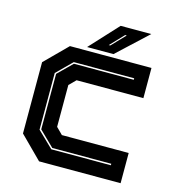

<svg xmlns="http://www.w3.org/2000/svg" viewBox="-103 -779 809 869"><g transform="rotate(15 301.0 -344.0)"><path d="M158 0 55 -103V-437L158 -540H540V-398.5H227L196.5 -368V-172L227 -141.5H540V0ZM197.5 -67H476.5V-74H200L130 -142.5V-402.5L196 -467.5H476.5V-474.5H193.5L123 -404.5V-139ZM234 -556 356 -688H499.5L357.5 -556ZM326.5 -590H333.5L394 -653H386.5Z"/></g></svg>

Font: Tourney Thin ExtraBold
Style: Regular
Weight: 800
Version: Version 1.015